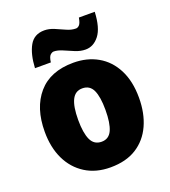

<svg xmlns="http://www.w3.org/2000/svg" viewBox="-141 -876 878 990"><g transform="rotate(-20 297.5 -381.0)"><path d="M556 -278Q556 -193 526.5 -128Q497 -63 439.5 -26.5Q382 10 296 10Q217 10 159 -26.5Q101 -63 70 -127.5Q39 -192 39 -278Q39 -409 105.5 -486Q172 -563 299 -563Q374 -563 432 -530Q490 -497 523 -433Q556 -369 556 -278ZM222 -277Q222 -205 239.5 -167.5Q257 -130 298 -130Q338 -130 355 -167.5Q372 -205 372 -278Q372 -350 355 -386.5Q338 -423 297 -423Q258 -423 240 -386.5Q222 -350 222 -277ZM104 -604Q108 -680 133.5 -725.5Q159 -771 215 -771Q241 -771 268.5 -759.5Q296 -748 322 -736Q348 -724 373 -724Q383 -724 392 -733.5Q401 -743 406 -772H493Q489 -685 458 -645Q427 -605 383 -605Q355 -605 326.5 -617Q298 -629 271.5 -640.5Q245 -652 224 -652Q215 -652 205 -643Q195 -634 191 -604Z"/></g></svg>

Font: Noto Sans Bengali SemiCondensed Black
Style: Regular
Weight: 900
Width: 4
Designer: Joana Ranito - Universal Thirst; Jelle Bosma - Monotype Design Team
Foundry: Universal Thirst ehf.
Version: Version 3.000; ttfautohint (v1.8.4.7-5d5b)